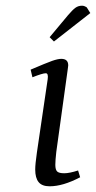

<svg xmlns="http://www.w3.org/2000/svg" viewBox="-20 -651 338 676"><path d="M87.9 -405.8Q142.6 -429.2 163.1 -436.5Q183.6 -443.8 195.8 -443.8Q220.2 -443.8 220.2 -420.9Q220.2 -419.4 219.7 -416.7Q219.2 -414.1 218.8 -409.4Q218.3 -404.8 217.8 -401.9L178.2 -116.2Q174.8 -85.9 174.8 -70.8Q174.8 -53.2 181.4 -47.1Q188 -41 206.1 -41Q224.6 -41 254.9 -50.8L262.2 -26.9Q201.7 4.9 154.8 4.9Q127.9 4.9 116 -9.8Q104 -24.4 104 -54.2Q104 -72.8 109.9 -113.8L147.9 -372.1Q150.9 -393.1 141.1 -393.1Q129.9 -393.1 94.2 -378.9ZM154.8 -520 219.2 -597.2Q235.4 -616.2 245.4 -623.5Q255.4 -630.9 269 -630.9Q273.4 -630.9 277.6 -629.2Q281.7 -627.4 284.2 -626L286.1 -624L297.9 -605L169.9 -504.9Z"/></svg>

Font: Dehuti Alt
Style: Italic
Weight: 400
Version: Version 1.2